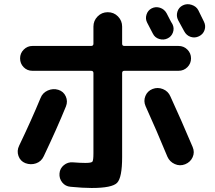

<svg xmlns="http://www.w3.org/2000/svg" viewBox="-20 -852 1040 928"><path d="M842.8 -629.9Q868.2 -629.9 885.7 -612.3Q903.3 -594.7 903.3 -569.8Q903.3 -544.9 885.7 -527.3Q868.2 -509.8 842.8 -509.8H581.1Q570.3 -509.8 570.3 -499V-92.8Q570.3 6.8 545.9 31.7Q521.5 56.6 422.9 56.6Q380.9 56.6 321.3 50.8Q295.9 48.8 280.8 29.8Q265.6 10.7 267.6 -13.7Q269.5 -38.1 288.6 -53.7Q307.6 -69.3 332 -67.4Q368.2 -64.5 392.6 -64.5Q421.9 -64.5 426.8 -70.8Q431.6 -77.1 431.6 -111.3V-499Q431.6 -509.8 419.9 -509.8H136.7Q111.3 -509.8 94.2 -527.3Q77.1 -544.9 77.1 -569.8Q77.1 -594.7 94.7 -612.3Q112.3 -629.9 136.7 -629.9H419.9Q431.6 -629.9 431.6 -640.6V-723.6Q431.6 -752 451.7 -772.5Q471.7 -793 501 -793Q530.3 -793 550.3 -772.5Q570.3 -752 570.3 -723.6V-640.6Q570.3 -629.9 581.1 -629.9ZM789.1 -666Q770.5 -657.2 749.5 -663.6Q728.5 -669.9 718.8 -689.5Q713.9 -698.2 705.1 -715.8Q696.3 -733.4 691.4 -742.2Q681.6 -760.7 688 -781.2Q694.3 -801.8 712.9 -811.5Q732.4 -821.3 753.4 -814.5Q774.4 -807.6 785.2 -788.1Q790 -779.3 798.8 -761.7Q807.6 -744.1 813.5 -735.4Q823.2 -715.8 815.9 -695.3Q808.6 -674.8 789.1 -666ZM938.5 -802.7Q943.4 -793 952.6 -773.9Q961.9 -754.9 965.8 -747.1Q975.6 -727.5 968.8 -707Q961.9 -686.5 941.9 -676.8Q921.9 -667 901.4 -673.8Q880.9 -680.7 870.1 -701.2Q861.3 -718.8 840.8 -754.9Q831.1 -774.4 837.4 -795.4Q843.8 -816.4 863.8 -826.2Q883.8 -835.9 906.2 -828.6Q928.7 -821.3 938.5 -802.7ZM102.5 -63.5Q78.1 -73.2 69.3 -98.1Q60.5 -123 72.3 -147.5Q131.8 -271.5 175.8 -377.9Q185.5 -403.3 210.9 -414.6Q236.3 -425.8 261.7 -418Q287.1 -410.2 297.9 -386.2Q308.6 -362.3 298.8 -337.9Q256.8 -234.4 191.4 -96.7Q179.7 -71.3 154.3 -62.5Q128.9 -53.7 102.5 -63.5ZM789.1 -94.7Q736.3 -222.7 683.6 -338.9Q672.9 -363.3 682.6 -387.7Q692.4 -412.1 717.3 -421.9Q742.2 -431.6 767.6 -421.4Q793 -411.1 803.7 -385.7Q854.5 -275.4 911.1 -141.6Q921.9 -116.2 911.1 -92.3Q900.4 -68.4 875 -58.1Q849.6 -47.9 824.7 -59.1Q799.8 -70.3 789.1 -94.7Z"/></svg>

Font: Rounded-X Mgen+ 1m bold
Style: Bold
Weight: 700
Designer: [Source Han Sans]
Ryoko NISHIZUKA  (kana & ideographs); Paul D. Hunt (Latin, Greek & Cyrillic); Wenlong ZHANG  (bopomofo
Version: Version 1.059.20150602